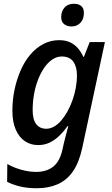

<svg xmlns="http://www.w3.org/2000/svg" viewBox="-20 -763 596 1023"><path d="M176 240Q126 240 87 230.5Q48 221 18 206L19 111Q38 122 63 131.5Q88 141 116 147Q144 153 172 153Q228 153 263.5 125Q299 97 313 33L320 1Q324 -14 328.5 -32.5Q333 -51 337.5 -67Q342 -83 344 -91H340Q321 -64 297.5 -41Q274 -18 246 -4Q218 10 183 10Q144 10 113 -10.5Q82 -31 64 -72Q46 -113 46 -174Q46 -231 57.5 -285.5Q69 -340 90 -388Q111 -436 141.5 -472Q172 -508 211 -528.5Q250 -549 295 -549Q330 -549 354.5 -537Q379 -525 396 -505Q413 -485 424 -460H427L458 -539H539L418 26Q401 104 368 151Q335 198 286.5 219Q238 240 176 240ZM227 -77Q247 -77 267 -88Q287 -99 305 -119.5Q323 -140 338.5 -167.5Q354 -195 365.5 -227Q377 -259 383.5 -293.5Q390 -328 390 -362Q390 -407 370.5 -434.5Q351 -462 309 -462Q282 -462 258 -445.5Q234 -429 215 -401Q196 -373 182 -336.5Q168 -300 161 -259Q154 -218 154 -176Q154 -126 173 -101.5Q192 -77 227 -77ZM361 -622Q337 -622 321.5 -634.5Q306 -647 306 -672Q306 -703 324 -723Q342 -743 374 -743Q390 -743 402 -737.5Q414 -732 420.5 -721.5Q427 -711 427 -694Q427 -661 408.5 -641.5Q390 -622 361 -622Z"/></svg>

Font: Noto Sans Display Medium
Style: Italic
Weight: 500
Italic angle: -12°
Designer: Monotype Design Team
Foundry: Monotype Imaging Inc.
Version: Version 2.003